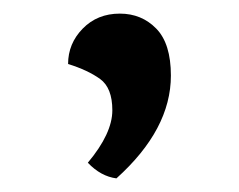

<svg xmlns="http://www.w3.org/2000/svg" viewBox="-20 -154 351 282"><path d="M109 85Q145 42 145 8Q145 -25 127 -38Q109 -51 80 -60Q80 -90 101.5 -112Q123 -134 156 -134Q188 -134 209.5 -112Q231 -90 231 -43Q231 36 151 108Q128 105 109 85Z"/></svg>

Font: Arima Madurai Black
Style: Regular
Weight: 900
Designer: Joana Correia and Natanael Gama
Foundry: NDISCOVER
Version: Version 1.019